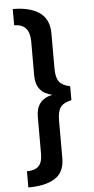

<svg xmlns="http://www.w3.org/2000/svg" viewBox="-67 -866 555 1138"><g transform="rotate(-5 210.5 -297.0)"><path d="M54.2 -731.4V-828.1Q102.1 -828.1 140.4 -819.3Q178.7 -810.5 208.3 -791.7Q237.8 -772.9 253.9 -741.2Q270 -709.5 270 -666.5V-456.5Q270 -402.3 287.8 -377.7Q305.7 -353 353.5 -342.3V-259.8Q305.7 -249 287.8 -224.4Q270 -199.7 270 -146V79.1Q270 122.1 254.2 152.8Q238.3 183.6 208.3 200.7Q178.2 217.8 140.6 225.6Q103 233.4 54.2 233.4V137.2Q101.1 137.2 123.8 115Q146.5 92.8 146.5 40.5V-179.2Q146.5 -280.3 243.2 -301.3Q146.5 -322.3 146.5 -423.3V-627Q146.5 -731.4 54.2 -731.4Z"/></g></svg>

Font: Epilogue SemiBold
Style: Regular
Weight: 600
Designer: Tyler Finck
Foundry: Etcetera Type Co
Version: Version 2.112